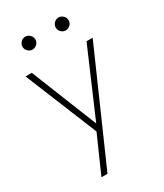

<svg xmlns="http://www.w3.org/2000/svg" viewBox="-197 -661 812 948"><g transform="rotate(-30 209.0 -187.0)"><path d="M201 -35 362.5 -410.5H397.5L125 208H90.5L182.5 0L15 -410.5H50.5ZM301 -508Q286 -508 275.2 -519.2Q264.5 -530.5 264.5 -544.5Q264.5 -559 275.2 -570.2Q286 -581.5 301 -581.5Q315.5 -581.5 326.8 -570.5Q338 -559.5 338 -544.5Q338 -529.5 326.8 -518.8Q315.5 -508 301 -508ZM111.5 -508Q96.5 -508 85.8 -519.2Q75 -530.5 75 -544.5Q75 -559 85.8 -570.2Q96.5 -581.5 111.5 -581.5Q126 -581.5 137.2 -570.5Q148.5 -559.5 148.5 -544.5Q148.5 -529.5 137.2 -518.8Q126 -508 111.5 -508Z"/></g></svg>

Font: League Spartan Thin
Style: Regular
Weight: 100
Foundry: The League of Moveable Type
Version: Version 2.002